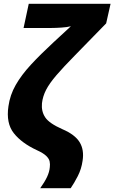

<svg xmlns="http://www.w3.org/2000/svg" viewBox="-20 -780 597 1002"><path d="M190 202Q213 170 225.5 143.5Q238 117 240 92Q242 77 239 62.5Q236 48 221 33.5Q206 19 173 4Q93 -33 52 -85Q11 -137 24 -225Q32 -284 62 -336.5Q92 -389 141.5 -442.5Q191 -496 258 -558L350 -643Q331 -638 300 -636Q269 -634 248 -634H103L130 -760H557L534 -658L372 -492Q311 -430 274.5 -387.5Q238 -345 220.5 -311Q203 -277 199 -241Q195 -199 216 -167.5Q237 -136 305 -106Q371 -78 395.5 -38Q420 2 411 59Q405 102 386 139Q367 176 349 202Z"/></svg>

Font: Noto Sans ExtraBold
Style: Italic
Weight: 800
Italic angle: -12°
Designer: Monotype Design Team
Foundry: Monotype Imaging Inc.
Version: Version 2.013; ttfautohint (v1.8.4.7-5d5b)